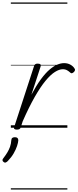

<svg xmlns="http://www.w3.org/2000/svg" viewBox="-87 -1026 623 1542"><path d="M48 15Q36 15 29.5 10.5Q23 6 27 -6L186 -494Q190 -506 196.5 -510.5Q203 -515 215 -515Q232 -515 237.5 -509Q243 -503 239 -491L165 -265Q205 -340 241.5 -389.5Q278 -439 311 -467Q344 -495 373 -507Q402 -519 428 -519Q457 -519 479.5 -506Q502 -493 512 -475Q517 -469 515 -461.5Q513 -454 506 -447Q498 -440 491 -438Q484 -436 477 -443Q468 -452 453 -461Q438 -470 417 -470Q389 -470 354 -448Q319 -426 278.5 -377Q238 -328 192 -247.5Q146 -167 95 -51L80 -4Q77 6 69.5 10.5Q62 15 48 15ZM-58 275Q-66 269 -67 261.5Q-68 254 -61 246Q-42 221 -28.5 199Q-15 177 -6.5 153Q2 129 4 99Q5 86 12.5 81Q20 76 33 76Q47 76 53.5 82.5Q60 89 60 101Q59 119 50 146.5Q41 174 23 205.5Q5 237 -25 268Q-33 276 -41.5 279Q-50 282 -58 275ZM0 486H454V496H0ZM0 -20H454V0H0ZM0 -505H454V-500H0ZM0 -1006H454V-996H0Z"/></svg>

Font: Playwrite CA Guides
Style: Regular
Weight: 400
Designer: Veronika Burian, José Scaglione
Foundry: TypeTogether
Version: Version 1.003